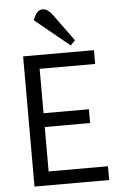

<svg xmlns="http://www.w3.org/2000/svg" viewBox="-61 -957 631 999"><g transform="rotate(-5 255.0 -457.5)"><path d="M78 0V-680H448V-608H158V-376H395V-304H158V-72H468V0ZM200 -915Q226 -915 252 -880L354 -740L330 -715L150 -862Q168 -915 200 -915Z"/></g></svg>

Font: Imprima
Style: Regular
Weight: 400
Version: Version 1.001